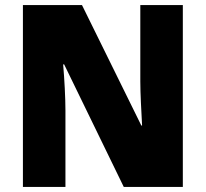

<svg xmlns="http://www.w3.org/2000/svg" viewBox="-20 -734 809 754"><path d="M698 0V-714H531V-414C531 -368 535 -297 538 -241H535L302 -714H70V0H237V-300C237 -349 233 -423 228 -481H232L466 0Z"/></svg>

Font: Noto Sans Thai Looped SemiCondensed Black
Style: Regular
Weight: 900
Width: 4
Designer: Sasikarn Vongin, Ben Mitchell
Foundry: The Fontpad Ltd
Version: Version 1.001